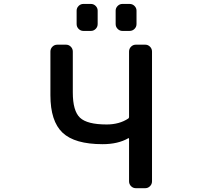

<svg xmlns="http://www.w3.org/2000/svg" viewBox="-20 -982 1040 980"><path d="M638.7 -273.4Q638.7 -278.3 634.8 -276.4Q582 -246.1 503.9 -246.1Q361.3 -246.1 299.3 -304.7Q237.3 -363.3 237.3 -496.1V-718.8Q237.3 -733.4 247.6 -743.7Q257.8 -753.9 272.5 -753.9H317.4Q331.1 -753.9 341.3 -743.7Q351.6 -733.4 351.6 -718.8V-509.8Q351.6 -416 388.2 -381.3Q424.8 -346.7 524.4 -346.7Q588.9 -346.7 634.8 -377Q638.7 -379.9 638.7 -384.8V-718.8Q638.7 -733.4 648.9 -743.7Q659.2 -753.9 672.9 -753.9H721.7Q735.4 -753.9 745.6 -743.7Q755.9 -733.4 755.9 -718.8V-56.6Q755.9 -42 745.6 -31.7Q735.4 -21.5 721.7 -21.5H672.9Q659.2 -21.5 648.9 -31.7Q638.7 -42 638.7 -56.6ZM405.3 -824.2Q391.6 -824.2 381.3 -834.5Q371.1 -844.7 371.1 -859.4V-927.7Q371.1 -941.4 381.3 -951.7Q391.6 -961.9 405.3 -961.9H444.3Q458 -961.9 468.3 -951.7Q478.5 -941.4 478.5 -927.7V-859.4Q478.5 -844.7 468.3 -834.5Q458 -824.2 444.3 -824.2ZM604.5 -824.2Q590.8 -824.2 580.6 -834.5Q570.3 -844.7 570.3 -859.4V-927.7Q570.3 -941.4 580.6 -951.7Q590.8 -961.9 604.5 -961.9H641.6Q656.2 -961.9 666.5 -951.7Q676.8 -941.4 676.8 -927.7V-859.4Q676.8 -844.7 666.5 -834.5Q656.2 -824.2 641.6 -824.2Z"/></svg>

Font: Gen Jyuu Gothic L Monospace Medium
Style: Regular
Weight: 500
Designer: [Source Han Sans]
Ryoko NISHIZUKA  (kana & ideographs); Paul D. Hunt (Latin, Greek & Cyrillic); Wenlong ZHANG  (bopomofo
Version: Version 1.002.20150607